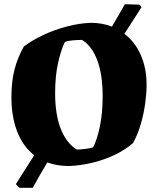

<svg xmlns="http://www.w3.org/2000/svg" viewBox="-20 -774 749 909"><path d="M72 115 55 98Q75 66 97 31.5Q119 -3 142 -39Q88 -81 61 -152Q34 -223 34 -314Q34 -387 48.5 -444Q63 -501 93 -554Q133 -584 186.5 -609Q240 -634 298 -649Q356 -664 410 -666Q464 -666 510 -648Q527 -676 542 -703Q557 -730 571 -754L641 -752L650 -740Q616 -688 569 -614Q619 -576 646.5 -513.5Q674 -451 674 -372Q674 -333 667.5 -285Q661 -237 647 -188Q633 -139 610 -97Q575 -66 525.5 -42Q476 -18 419 -4Q362 10 306 12Q250 12 204 -5Q183 30 165.5 60.5Q148 91 135 115ZM344 -66Q362 -66 387.5 -69.5Q413 -73 421 -77Q440 -113 453 -176Q466 -239 466 -319Q466 -422 440 -490Q414 -558 368 -585Q349 -585 324.5 -583Q300 -581 287 -575Q269 -539 255 -476.5Q241 -414 241 -333Q241 -230 268.5 -162Q296 -94 344 -66Z"/></svg>

Font: Labrada ExtraBold
Style: Regular
Weight: 800
Designer: Mercedes Jáuregui
Foundry: Omnibus-Type Team
Version: Version 1.000; ttfautohint (v1.8.4.7-5d5b)